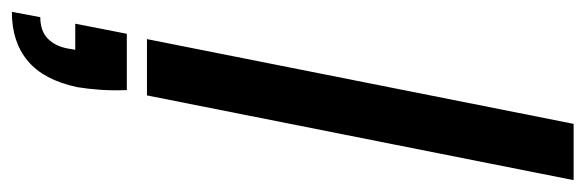

<svg xmlns="http://www.w3.org/2000/svg" viewBox="-372 -408 988 324"><g transform="rotate(90 122.0 -246.0)"><path d="M112 34Q113 58 111.5 79Q110 100 107 118Q95 174 63 201Q31 228 -20 228L-11 180Q12 180 25 167.5Q38 155 42 133L44 121H0L17 34ZM169 -720H264L121 0H26Z"/></g></svg>

Font: Albert Sans Medium
Style: Italic
Weight: 500
Italic angle: -11.25°
Designer: Andreas Rasmussen
Foundry: a.Foundry
Version: Version 1.025